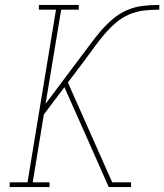

<svg xmlns="http://www.w3.org/2000/svg" viewBox="-20 -755 663 775"><path d="M19 0V-19H91L206 -716H137V-735H298V-716H227L164 -336L305 -524Q326 -551 346 -578.5Q366 -606 388.5 -632Q411 -658 437.5 -680Q464 -702 495 -715Q526 -728 558.5 -731.5Q591 -735 623 -735V-716Q592 -716 561 -712.5Q530 -709 501 -696.5Q472 -684 447 -662.5Q422 -641 401 -616Q380 -591 360.5 -564.5Q341 -538 322 -512L254 -422L433 -19H509V0H419L301 -266L240 -403L157 -293L112 -19H180V0Z"/></svg>

Font: Iosevka Slab Thin Extended
Style: Italic
Weight: 100
Width: 7
Italic angle: -9°
Monospace: yes
Designer: Belleve Invis
Foundry: Belleve Invis
Version: Version 11.1.0; ttfautohint (v1.8.3)